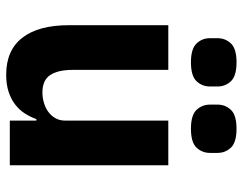

<svg xmlns="http://www.w3.org/2000/svg" viewBox="-104 -688 803 636"><g transform="rotate(90 298.0 -369.5)"><path d="M379 -88H374Q367 -68 355.5 -50Q344 -32 326 -18Q308 -4 283.5 4Q259 12 227 12Q146 12 104.5 -41.5Q63 -95 63 -195V-525H211V-208Q211 -160 228 -134Q245 -108 286 -108Q303 -108 320 -113Q337 -118 350 -127.5Q363 -137 371 -151Q379 -165 379 -184V-525H527V0H379ZM186 -600Q141 -600 123.5 -618.5Q106 -637 106 -663V-688Q106 -714 123.5 -732.5Q141 -751 186 -751Q231 -751 248.5 -732.5Q266 -714 266 -688V-663Q266 -637 248.5 -618.5Q231 -600 186 -600ZM406 -600Q361 -600 343.5 -618.5Q326 -637 326 -663V-688Q326 -714 343.5 -732.5Q361 -751 406 -751Q451 -751 468.5 -732.5Q486 -714 486 -688V-663Q486 -637 468.5 -618.5Q451 -600 406 -600Z"/></g></svg>

Font: IBM Plex Sans Arabic
Style: Bold
Weight: 700
Designer: Mike Abbink, Paul van der Laan, Pieter van Rosmalen, Wael Morcos, Khajak Apelian
Foundry: Bold Monday
Version: Version 1.2